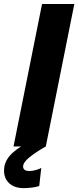

<svg xmlns="http://www.w3.org/2000/svg" viewBox="-41 -740 395 970"><path d="M171.4 -719.7H334.5L190.4 0H189.9Q139.6 28.8 107.7 54.7Q75.7 80.6 75.7 101.6Q75.7 111.8 83.5 117.9Q91.3 124 106.9 124Q122.6 124 140.4 118.9Q158.2 113.8 167.5 108.4L157.2 199.7Q142.6 205.1 119.4 207.8Q96.2 210.4 78.6 210.4Q32.7 210.4 6.1 186.3Q-20.5 162.1 -20.5 122.6Q-20.5 108.4 -18.1 98.1Q-12.2 70.3 8.5 46.6Q29.3 22.9 65.4 0H27.3Z"/></svg>

Font: Reddit Sans Chocolate ExBold
Style: Italic
Weight: 800
Italic angle: -11.25°
Designer: Stephen Hutchings
Version: Version 1.013